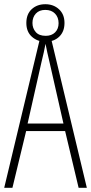

<svg xmlns="http://www.w3.org/2000/svg" viewBox="-20 -891 432 911"><path d="M353 0 289 -269H104L39 0H0L171 -714H221L392 0ZM215 -596Q209 -622 204.5 -641.5Q200 -661 196 -683Q192 -661 187.5 -641.5Q183 -622 177 -597L111 -305H281ZM196 -693Q158 -693 131.5 -716.5Q105 -740 105 -782Q105 -824 130.5 -847.5Q156 -871 195 -871Q234 -871 260 -847Q286 -823 286 -782Q286 -741 261 -717Q236 -693 196 -693ZM197 -721Q225 -721 241.5 -737.5Q258 -754 258 -781Q258 -809 241 -826.5Q224 -844 195 -844Q166 -844 150 -826.5Q134 -809 134 -782Q134 -757 149.5 -739Q165 -721 197 -721Z"/></svg>

Font: Noto Sans Myanmar UI ExtraCondensed ExtraLight
Style: Regular
Weight: 200
Width: 2
Designer: Monotype Design Team
Foundry: Monotype Imaging Inc.
Version: Version 2.103; ttfautohint (v1.8.4.7-5d5b)